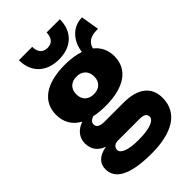

<svg xmlns="http://www.w3.org/2000/svg" viewBox="-275 -812 1120 1120"><g transform="rotate(-45 285.5 -251.5)"><path d="M453 -718H344C343 -677 324 -650 284 -650C245 -650 225 -677 225 -718H115C115 -617 181 -555 284 -555C388 -555 453 -617 453 -718ZM373 -111H214C176 -111 158 -123 158 -145C158 -160 168 -173 191 -180C219 -174 250 -171 285 -171C438 -171 526 -232 526 -340C526 -391 506 -432 469 -461C478 -502 512 -521 560 -521H571L552 -634H550C476 -634 419 -575 409 -492C374 -504 333 -510 285 -510C132 -510 43 -448 43 -340C43 -278 70 -232 123 -203C74 -186 44 -150 44 -103C44 -54 68 -20 117 -2C50 10 22 44 22 89C22 167 97 215 278 215C446 215 553 155 553 30C553 -61 489 -111 373 -111ZM285 -413C328 -413 359 -387 359 -340C359 -294 328 -268 285 -268C241 -268 211 -294 211 -340C211 -387 241 -413 285 -413ZM279 105C198 105 150 87 150 57C150 37 166 22 192 22H371C409 22 422 35 422 54C422 84 375 105 279 105Z"/></g></svg>

Font: Work Sans
Style: Bold
Weight: 700
Designer: Wei Huang
Foundry: Wei Huang
Version: Version 2.012